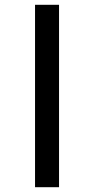

<svg xmlns="http://www.w3.org/2000/svg" viewBox="-20 -780 392 800"><path d="M126 0H226V-760H126Z"/></svg>

Font: Noto Serif Display Black
Style: Regular
Weight: 900
Designer: Monotype Design Team
Foundry: Monotype Imaging Inc.
Version: Version 2.009